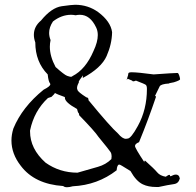

<svg xmlns="http://www.w3.org/2000/svg" viewBox="-20 -768 820 805"><path d="M261 17Q271 17 285 13Q389 8 469 -54Q471 -78 480 -78Q483 -78 492 -72.5Q501 -67 527 -51Q551 -8 579 5Q602 16 635 16H645Q686 7 708.5 4Q731 1 734 -23V-16Q733 -36 717 -36Q709 -36 698 -30L693 -29V-31Q693 -35 690 -35Q686 -35 675 -27Q651 -31 639 -45.5Q627 -60 589 -94H587Q585 -94 585 -92L586 -87Q546 -147 546 -156Q546 -165 563 -172Q602 -267 634 -362Q633 -366 630 -366Q644 -396 649.5 -406Q655 -416 690 -418L689 -419L709 -423Q735 -431 735 -436Q735 -440 732 -450Q729 -460 725 -462H722Q708 -462 624 -456Q557 -465 532 -465Q518 -465 518 -459.5Q518 -454 513 -440L511 -432L515 -438L534 -430Q535 -427 539 -427Q543 -427 550 -430Q587 -416 591.5 -412Q596 -408 596 -395Q596 -309 558 -240Q529 -187 515 -187L508 -186Q493 -186 475 -208Q443 -236 351 -348V-350Q351 -359 342 -360Q306 -383 305 -391Q303 -395 303 -399Q303 -409 311 -423Q310 -423 310 -424Q310 -429 328 -452L327 -441Q405 -483 427 -533Q449 -583 450 -633Q444 -678 392 -717Q349 -748 295 -748Q282 -748 239 -742Q196 -736 152 -682Q122 -657 122 -622Q122 -607 128 -590Q128 -509 180 -456Q183 -426 190 -418L191 -415Q191 -406 163 -392Q73 -319 36 -229Q28 -203 28 -179Q28 -123 67 -73Q125 4 245 12Q250 17 261 17ZM305 -44Q230 -44 171 -86Q106 -144 106 -217V-221Q123 -303 181 -357L196 -362Q210 -375 210 -378Q210 -379 209 -379Q218 -373 252 -361V-358Q252 -339 303 -311Q306 -296 311 -292L312 -285L310 -287Q379 -216 393 -194Q439 -138 443.5 -130.5Q448 -123 448 -113L447 -101Q424 -78 390.5 -68.5Q357 -59 305 -44ZM277 -446Q273 -446 261.5 -450Q250 -454 213 -487Q189 -532 189 -572Q189 -586 192 -600Q186 -615 186 -630Q186 -654 202 -678Q238 -706 278 -706Q287 -706 297 -704Q306 -706 315 -706Q358 -706 383 -653Q390 -639 390 -621Q390 -592 372 -554Q339 -477 284 -449Q282 -446 277 -446Z"/></svg>

Font: Xiaobo Songti 小帛宋体
Style: Regular
Weight: 400
Version: Version 1.501;March 17, 2024;FontCreator 14.0.0.2814 64-bit